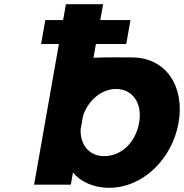

<svg xmlns="http://www.w3.org/2000/svg" viewBox="-20 -880 877 915"><path d="M142.5 0H317.5L327.7 -58C361.6 -16 423.5 15 499.5 15C662.4 15 800.8 -123.4 831 -295.1C861.3 -466.7 771.9 -606.3 609.1 -606.3C576.3 -606.3 500.8 -607.9 425.4 -605L437.3 -670.4H581.7L601.8 -784.4H457.8L471.5 -860H294.2L280.8 -784.4H196L175.9 -670.4H260.7ZM643.1 -295.3C626.7 -202.4 559.6 -136 476.5 -136C406.8 -136 362.9 -186.9 364 -262L376 -329.3C402.2 -405.2 466.3 -456 532.9 -456C610.3 -456 659.7 -389.6 643.1 -295.3Z"/></svg>

Font: Hussar Wysoki
Style: Obl
Weight: 700
Foundry: Cannot Into Space Fonts
Version: Version 0.92